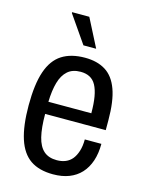

<svg xmlns="http://www.w3.org/2000/svg" viewBox="-112 -793 665 874"><g transform="rotate(15 220.5 -356.0)"><path d="M224.1 12Q158.3 12 117.1 -16.2Q75.9 -44.5 56.1 -105.5Q36.2 -166.5 36.2 -263Q36.2 -362.5 56.8 -423Q77.4 -483.5 120.3 -511Q163.2 -538.5 229 -538.5Q286.4 -538.5 325.6 -514.2Q364.8 -489.9 384.6 -435.5Q404.5 -381.1 404.5 -290V-244.4H118.9Q118.9 -178.9 129.2 -136.9Q139.5 -95 162.6 -74.7Q185.7 -54.5 224.2 -54.5Q247.2 -54.5 265.4 -62.1Q283.6 -69.7 295.9 -84.7Q308.2 -99.8 315.8 -123.5Q323.4 -147.2 323.4 -178.9H401.5Q401.5 -133.5 389.5 -97.9Q377.4 -62.3 354.7 -37.8Q332.1 -13.4 299.4 -0.7Q266.7 12 224.1 12ZM118.9 -301.6H321.2Q321.2 -347 315.6 -379Q310 -411 298.8 -431.7Q287.5 -452.4 269.3 -461.9Q251.2 -471.5 226.1 -471.5Q187.8 -471.5 164.9 -451.1Q142 -430.8 131.2 -393.1Q120.4 -355.5 118.9 -301.6ZM266.5 -591H206.5L117.6 -719.5V-723.5H198.7Z"/></g></svg>

Font: Archivo SemiBold Condensed
Style: Regular
Weight: 600
Width: 3
Version: Version 2.001